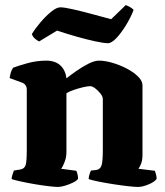

<svg xmlns="http://www.w3.org/2000/svg" viewBox="-20 -740 655 760"><path d="M209 0Q198 0 172.5 -3Q147 -6 117.5 -11Q88 -16 63 -21.5Q38 -27 26 -31Q26 -38 29 -47.5Q32 -57 35 -65L60 -69Q77 -72 81.5 -86.5Q86 -101 86 -147V-385Q86 -406 67 -413L18 -431Q20 -443 23 -453.5Q26 -464 32 -472Q50 -479 87.5 -489.5Q125 -500 163 -500Q198 -500 218.5 -481.5Q239 -463 243 -430Q258 -442 281.5 -458.5Q305 -475 329.5 -487.5Q354 -500 372 -500Q395 -500 424.5 -491.5Q454 -483 481 -469Q508 -455 526 -437.5Q544 -420 544 -402V-128Q544 -106 538.5 -92Q533 -78 528 -72L593 -64Q595 -59 597.5 -50Q600 -41 600 -32Q592 -20 568 -10Q544 0 526 0Q514 0 487 -3Q460 -6 428 -11Q396 -16 369 -21.5Q342 -27 331 -31Q331 -39 334 -49Q337 -59 340 -65L360 -67Q376 -69 381.5 -84Q387 -99 387 -147V-348Q387 -358 377.5 -370Q368 -382 356.5 -390.5Q345 -399 337 -399Q327 -399 308 -394.5Q289 -390 270.5 -383.5Q252 -377 243 -371V-139Q243 -118 236 -99.5Q229 -81 222 -72L282 -64Q284 -61 286.5 -51.5Q289 -42 289 -32Q283 -24 268.5 -17Q254 -10 237.5 -5Q221 0 209 0ZM407 -569Q391 -569 356.5 -576.5Q322 -584 281.5 -595.5Q241 -607 206 -619L135 -576Q128 -579 119 -586.5Q110 -594 106 -605Q120 -628 141 -652.5Q162 -677 183 -694Q204 -711 219 -711Q235 -711 270 -703Q305 -695 345.5 -684Q386 -673 420 -664L478 -720Q485 -717 493 -713Q501 -709 509 -701Q498 -672 479.5 -641.5Q461 -611 441.5 -590Q422 -569 407 -569Z"/></svg>

Font: Texturina ExtraBold
Style: Regular
Weight: 800
Designer: Guillermo Torres Carreño
Foundry: Omnibus-Type
Version: Version 1.002; ttfautohint (v1.8.3)